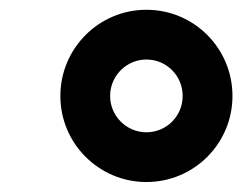

<svg xmlns="http://www.w3.org/2000/svg" viewBox="-20 -752 500 389"><path d="M276.6 -383.2C373.2 -383.2 451 -461.3 451 -557.5C451 -654.1 373.2 -732.2 276.6 -732.2C180.4 -732.2 102.3 -654.1 102.3 -557.5C102.3 -461.3 180.4 -383.2 276.6 -383.2ZM203.1 -557.5C203.1 -598.4 236.2 -631.4 276.6 -631.4C317.5 -631.4 350.1 -598.4 350.1 -557.5C350.1 -517 317.5 -484 276.6 -484C236.2 -484 203.1 -517 203.1 -557.5Z"/></svg>

Font: Magic Ui Pro
Style: Bold Italic
Weight: 700
Italic angle: -9.39999°
Designer: Stefan Endress, Andreas Faust
Version: Version 1.000;FEAKit 1.0